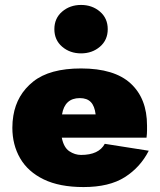

<svg xmlns="http://www.w3.org/2000/svg" viewBox="-20 -747 649 777"><path d="M200 -629Q200 -673 231.5 -700Q263 -727 308 -727Q353 -727 384.5 -700Q416 -673 416 -629Q416 -585 384.5 -558Q353 -531 308 -531Q263 -531 231.5 -558Q200 -585 200 -629ZM582 -137Q548 -70 485 -30Q422 10 318 10Q221 10 157 -21Q93 -52 61.5 -106.5Q30 -161 30 -230Q30 -243 31 -255Q32 -267 34 -279Q48 -364 114.5 -417Q181 -470 308 -470Q443 -470 509 -409Q575 -348 575 -239Q575 -233 575 -219.5Q575 -206 573 -190H230Q238 -150 260.5 -135Q283 -120 308 -120Q380 -120 404 -165ZM303 -350Q242 -350 231 -284H367Q363 -318 347.5 -334Q332 -350 303 -350Z"/></svg>

Font: Jost* Black
Style: Regular
Weight: 900
Version: Version 3.7